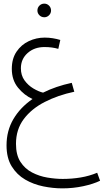

<svg xmlns="http://www.w3.org/2000/svg" viewBox="-20 -766 598 1057"><path d="M323 271Q272 271 218 260Q164 249 118.5 222.5Q73 196 44.5 150Q16 104 16 34Q16 -46 53.5 -110Q91 -174 159 -221Q114 -241 79.5 -283Q45 -325 45 -387Q45 -443 71 -481.5Q97 -520 138.5 -539.5Q180 -559 226 -559Q249 -559 270.5 -555.5Q292 -552 312 -546L301 -497Q284 -502 265 -504.5Q246 -507 225 -507Q169 -507 132 -474Q95 -441 95 -390Q95 -351 115 -323.5Q135 -296 163.5 -279Q192 -262 217 -256Q287 -291 375 -310L389 -261Q299 -242 226 -204.5Q153 -167 110.5 -110Q68 -53 68 26Q68 87 92.5 125Q117 163 156.5 183.5Q196 204 240.5 211.5Q285 219 325 219Q376 219 424 211Q472 203 515 185L531 229Q494 247 438.5 259Q383 271 323 271ZM224 -671Q208 -671 197 -682Q186 -693 186 -708Q186 -724 197 -735Q208 -746 224 -746Q239 -746 250 -735Q261 -724 261 -708Q261 -693 250 -682Q239 -671 224 -671Z"/></svg>

Font: Noto Sans Arabic UI SmCn Lt
Style: Regular
Weight: 300
Width: 4
Designer: Monotype Design Team, Nadine Chahine and Nizar Qandah
Foundry: Monotype Imaging Inc.
Version: Version 2.010; ttfautohint (v1.8.4.7-5d5b)